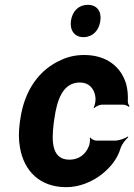

<svg xmlns="http://www.w3.org/2000/svg" viewBox="-20 -766 557 796"><path d="M203 -257 205 -271C216 -353 241 -424 311 -424C349 -424 373 -398 376 -359C377 -349 373 -326 368 -320L371 -318C376 -324 392 -332 402 -332H491C499 -332 510 -327 514 -323L517 -326C514 -330 509 -339 510 -347C511 -372 509 -396 503 -418C481 -491 420 -538 329 -538C294 -538 263 -531 235 -518C144 -479 81 -393 64 -271L62 -257C57 -220 57 -185 63 -153C80 -57 145 10 255 10C310 10 364 -13 404 -45C435 -70 467 -106 480 -152C485 -168 502 -189 512 -197L510 -200C499 -192 473 -183 456 -183H380C371 -183 357 -190 355 -196L352 -194C355 -188 352 -168 348 -159C334 -124 305 -104 268 -104C197 -104 192 -174 203 -257ZM326 -612C363 -612 390 -638 396 -679C402 -720 381 -746 344 -746C307 -746 280 -721 274 -679C269 -639 290 -612 326 -612Z"/></svg>

Font: Asimov
Style: EdgeNarIt
Weight: 500
Designer: Google
Version: Version 2.000980: 2014